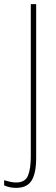

<svg xmlns="http://www.w3.org/2000/svg" viewBox="-65 -734 271 929"><path d="M13 175Q-19 175 -45 163V138Q-31 142 -16.5 145.5Q-2 149 13 149Q57 149 70.5 115.5Q84 82 84 23V-714H110V30Q110 104 88 139.5Q66 175 13 175Z"/></svg>

Font: Noto Sans Sinhala UI ExtraCondensed Thin
Style: Regular
Weight: 100
Width: 2
Designer: Jelle Bosma - Monotype Design Team
Foundry: Monotype Imaging Inc.
Version: Version 2.006; ttfautohint (v1.8.4.7-5d5b)